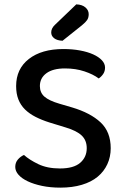

<svg xmlns="http://www.w3.org/2000/svg" viewBox="-20 -847 571 881"><path d="M255 -74Q318 -74 348 -100Q378 -126 378 -167Q378 -203 355 -225Q332 -247 282 -262L207 -285Q172 -296 143.5 -310.5Q115 -325 95 -344.5Q75 -364 64.5 -390.5Q54 -417 54 -452Q54 -531 112.5 -576.5Q171 -622 271 -622Q312 -622 347 -615.5Q382 -609 407.5 -597.5Q433 -586 447.5 -570.5Q462 -555 462 -537Q462 -520 453.5 -507.5Q445 -495 433 -487Q408 -506 367.5 -519.5Q327 -533 278 -533Q223 -533 193 -511Q163 -489 163 -452Q163 -422 184 -403.5Q205 -385 253 -371L311 -354Q395 -329 441.5 -285.5Q488 -242 488 -167Q488 -127 472.5 -93.5Q457 -60 428 -36Q399 -12 355.5 1Q312 14 257 14Q211 14 173 6Q135 -2 107.5 -15Q80 -28 65 -45Q50 -62 50 -81Q50 -101 62 -115Q74 -129 90 -136Q114 -114 155.5 -94Q197 -74 255 -74ZM330 -827Q357 -826 372 -813Q387 -800 387 -782Q387 -766 380 -755.5Q373 -745 356 -731L267 -660Q242 -661 228.5 -671.5Q215 -682 215 -698Q215 -717 232 -733Z"/></svg>

Font: Baloo Bhai 2 Medium
Style: Regular
Weight: 500
Designer: Supriya Tembe, Noopur Datye and Ek Type
Foundry: Ek Type
Version: Version 1.640;PS 1.000;hotconv 16.6.51;makeotf.lib2.5.65220;